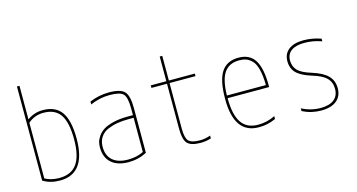

<svg xmlns="http://www.w3.org/2000/svg" viewBox="-80 -1085 2661 1430"><g transform="rotate(-15 1250.0 -370.0)"><path d="M125 -750V-491.2Q178.7 -530.3 245.1 -530.3Q342.8 -530.3 388.7 -465.3Q434.6 -400.4 434.6 -259.8Q434.6 9.8 235.4 9.8Q160.2 9.8 105.5 -24.4V-750ZM415 -259.8Q415 -390.6 374.5 -450.2Q334 -509.8 245.1 -509.8Q174.8 -509.8 125 -464.8V-36.1Q170.9 -9.8 235.4 -9.8Q327.1 -9.8 371.1 -70.8Q415 -131.8 415 -259.8Z M905.3 -24.4Q840.8 9.8 764.6 9.8Q678.7 9.8 631.8 -32.2Q585 -74.2 585 -150.4Q585 -172.9 589.8 -192.4Q594.7 -211.9 611.3 -236.3Q627.9 -260.7 655.3 -278.3Q682.6 -295.9 731.4 -308.1Q780.3 -320.3 844.7 -320.3H884.8V-370.1Q884.8 -457 860.4 -483.4Q835.9 -509.8 754.9 -509.8Q676.8 -509.8 605.5 -477.5V-500Q678.7 -530.3 754.9 -530.3Q843.8 -530.3 874.5 -497.6Q905.3 -464.8 905.3 -370.1ZM884.8 -299.8H844.7Q798.8 -299.8 760.3 -293.5Q721.7 -287.1 685.1 -272Q648.4 -256.8 627 -225.6Q605.5 -194.3 605.5 -150.4Q605.5 -82 647 -45.9Q688.5 -9.8 764.6 -9.8Q833 -9.8 884.8 -36.1Z M1410.2 -480.5H1210V-129.9Q1210 -57.6 1231.9 -33.7Q1253.9 -9.8 1320.3 -9.8Q1360.4 -9.8 1400.4 -24.4V-2.9Q1361.3 9.8 1320.3 9.8Q1245.1 9.8 1217.8 -20Q1190.4 -49.8 1190.4 -129.9V-480.5H1070.3V-500H1190.4V-690.4H1210V-500H1410.2Z M1598.6 -259.8Q1598.6 -131.8 1640.1 -70.8Q1681.6 -9.8 1768.6 -9.8Q1838.9 -9.8 1899.4 -41V-18.6Q1835.9 10.7 1768.6 9.8Q1578.1 9.8 1579.1 -259.8Q1579.1 -399.4 1621.1 -464.8Q1663.1 -530.3 1753.9 -530.3Q1839.8 -530.3 1879.4 -467.8Q1918.9 -405.3 1918.9 -269.5V-259.8ZM1598.6 -280.3H1899.4Q1898.4 -352.5 1886.2 -400.9Q1874 -449.2 1851.6 -471.7Q1829.1 -494.1 1806.6 -502Q1784.2 -509.8 1753.9 -509.8Q1675.8 -509.8 1638.2 -455.1Q1600.6 -400.4 1598.6 -280.3Z M2254.9 -530.3Q2322.3 -530.3 2389.6 -506.8V-486.3Q2321.3 -510.7 2254.9 -509.8Q2189.5 -509.8 2154.8 -483.9Q2120.1 -458 2120.1 -410.2Q2120.1 -365.2 2147.9 -334.5Q2175.8 -303.7 2252.9 -280.3Q2335 -254.9 2372.6 -216.8Q2410.2 -178.7 2410.2 -120.1Q2410.2 -58.6 2368.7 -24.4Q2327.1 9.8 2250 9.8Q2172.9 9.8 2105.5 -24.4V-45.9Q2173.8 -9.8 2250 -9.8Q2318.4 -9.8 2354 -38.6Q2389.6 -67.4 2389.6 -120.1Q2389.6 -171.9 2356.9 -204.6Q2324.2 -237.3 2247.1 -259.8Q2168.9 -284.2 2134.3 -318.8Q2099.6 -353.5 2099.6 -410.2Q2099.6 -466.8 2140.1 -498.5Q2180.7 -530.3 2254.9 -530.3Z"/></g></svg>

Font: Mgen+ 1mn thin
Style: Regular
Weight: 100
Designer: [Source Han Sans]
Ryoko NISHIZUKA  (kana & ideographs); Paul D. Hunt (Latin, Greek & Cyrillic); Wenlong ZHANG  (bopomofo
Version: Version 1.059.20150602